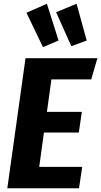

<svg xmlns="http://www.w3.org/2000/svg" viewBox="-20 -1003 539 1023"><path d="M499 -693 466 -580H254L230 -407H416L400 -297H214L189 -114H418L401 0H19L116 -693ZM230 -983 292 -787 209 -752 121 -935ZM388 -983 442 -787 360 -757 279 -938Z"/></svg>

Font: Fira Sans Condensed
Style: Bold Italic
Weight: 700
Width: 3
Italic angle: -8°
Designer: Carrois Corporate & Edenspiekermann AG
Foundry: Carrois Corporate GbR & Edenspiekermann AG
Version: Version 4.203